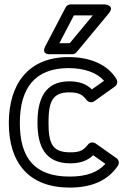

<svg xmlns="http://www.w3.org/2000/svg" viewBox="-20 -811 559 871"><path d="M299 -70C343.4 -70 377.1 -81.9 402.8 -106.8L458.2 -67.7C424.7 -30.7 375.4 -10 296 -10C139.9 -10 70 -90.6 70 -253C70 -412.3 139.2 -502 291 -502C365.3 -502 420.8 -480 452 -444.7L397 -405.5C371.1 -430.7 338.4 -442 294 -442C181.1 -442 150 -357.6 150 -255C150 -148.6 183.8 -70 299 -70ZM299 -120C219.2 -120 200 -156.6 200 -255C200 -351.9 219.6 -392 294 -392C338.2 -392 355.3 -381 372.9 -357.1C379.9 -347.7 395.8 -343.3 407.5 -351.6L501.5 -418.6C511.9 -426 515.1 -440.8 508.4 -451.9C467.5 -520 386.7 -552 291 -552C108.9 -552 20 -430.4 20 -253C20 -70.4 112.6 40 296 40C398.3 40 470.4 6.7 514.7 -59C522.2 -70.1 519.4 -85.7 508.4 -93.4L413.4 -160.4C403.6 -167.4 387.8 -166.2 379.3 -155.4C358.6 -129 342.7 -120 299 -120ZM296.3 -615H249.3L315.1 -741H400.8ZM308 -565C315.1 -565 322.5 -568.3 327.2 -574L473.2 -750C505 -788.3 454 -791 454 -791H300C291.5 -791 282.2 -785.9 277.8 -777.6L185.8 -601.6C164.7 -561 208 -565 208 -565Z"/></svg>

Font: Fog Sans
Style: Outline
Weight: 700
Foundry: Intel Corporation
Version: Version 1.00